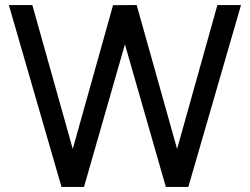

<svg xmlns="http://www.w3.org/2000/svg" viewBox="-20 -740 989 760"><path d="M223.5 0 15 -720H108L268 -150.5L427.5 -719.5L521 -720L681 -150.5L840.5 -720H934L725.5 0H636.5L474.5 -564.5L312.5 0Z"/></svg>

Font: Cns Manrope Med
Style: Regular
Weight: 500
Designer: Mikhail Sharanda
Foundry: Mikhail Sharanda
Version: Version 4.504